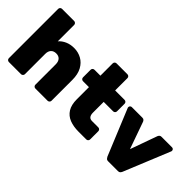

<svg xmlns="http://www.w3.org/2000/svg" viewBox="-20 -1262 1813 1813"><g transform="rotate(45 887.0 -355.0)"><path d="M78 0Q67 0 59.5 -7.5Q52 -15 52 -26V-684Q52 -695 59.5 -702.5Q67 -710 78 -710H240Q250 -710 258 -702.5Q266 -695 266 -684V-465Q292 -495 331.5 -512.5Q371 -530 421 -530Q475 -530 520.5 -505Q566 -480 593.5 -430Q621 -380 621 -304V-26Q621 -15 613 -7.5Q605 0 595 0H432Q421 0 413.5 -7.5Q406 -15 406 -26V-297Q406 -334 388 -354Q370 -374 337 -374Q304 -374 285 -354Q266 -334 266 -297V-26Q266 -15 258 -7.5Q250 0 240 0Z M1008 0Q940 0 888.5 -20Q837 -40 808.5 -85.5Q780 -131 780 -206V-367H701Q690 -367 682.5 -374.5Q675 -382 675 -393V-494Q675 -505 682.5 -512.5Q690 -520 701 -520H780V-684Q780 -695 787.5 -702.5Q795 -710 806 -710H951Q962 -710 969.5 -702.5Q977 -695 977 -684V-520H1103Q1114 -520 1121.5 -512.5Q1129 -505 1129 -494V-393Q1129 -382 1121.5 -374.5Q1114 -367 1103 -367H977V-223Q977 -194 989 -177.5Q1001 -161 1027 -161H1111Q1122 -161 1129.5 -153.5Q1137 -146 1137 -135V-26Q1137 -15 1129.5 -7.5Q1122 0 1111 0Z M1402 0Q1387 0 1380 -8Q1373 -16 1368 -25L1177 -489Q1176 -493 1176 -497Q1176 -506 1183 -513Q1190 -520 1199 -520H1341Q1355 -520 1362 -512.5Q1369 -505 1372 -498L1468 -227L1565 -498Q1568 -505 1575 -512.5Q1582 -520 1596 -520H1737Q1747 -520 1753.5 -513Q1760 -506 1760 -497Q1760 -493 1759 -489L1569 -25Q1565 -16 1557.5 -8Q1550 0 1535 0Z"/></g></svg>

Font: Rubik Light ExtraBold
Style: Regular
Weight: 800
Version: Version 2.104